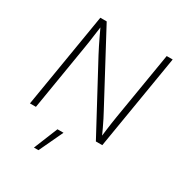

<svg xmlns="http://www.w3.org/2000/svg" viewBox="-218 -882 1203 1277"><g transform="rotate(30 383.0 -243.5)"><path d="M59.6 0 180.2 -727.5H229L508.8 -204.1Q521 -182.6 533.9 -156.5Q546.9 -130.4 560.8 -101.3Q574.7 -72.3 588.4 -41H580.6Q584.5 -71.8 588.1 -101.1Q591.8 -130.4 595.9 -158.2Q600.1 -186 604 -210.4L689.9 -727.5H735.8L615.2 0H565.9L294.4 -505.4Q280.8 -531.2 267.3 -558.1Q253.9 -585 239 -616.2Q224.1 -647.5 206.5 -685.5H214.8Q209.5 -648.9 205.1 -616.7Q200.7 -584.5 197 -556.9Q193.4 -529.3 189 -505.9L105.5 0ZM229.5 241.2 304.2 57.6H350.6L264.2 241.2Z"/></g></svg>

Font: Inter ExtraLight
Style: Italic
Weight: 250
Italic angle: -9.3988°
Designer: Rasmus Andersson
Foundry: rsms
Version: Version 4.001;git-66647c0bb